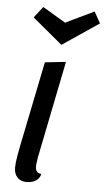

<svg xmlns="http://www.w3.org/2000/svg" viewBox="-55 -787 464 842"><g transform="rotate(5 177.5 -365.5)"><path d="M96 20Q68 20 53.5 4Q39 -12 39 -39Q39 -49 40.5 -62.5Q42 -76 44.5 -90.5Q47 -105 49.5 -118Q52 -131 54 -141L129 -510L221 -520L135 -93Q134 -85 132 -72Q130 -59 130 -51Q130 -37 136.5 -29.5Q143 -22 156 -21Q153 -7 144 2Q135 11 122.5 15.5Q110 20 96 20ZM194 -593 63 -702 101 -751 202 -691 327 -751 355 -701 195 -593Z"/></g></svg>

Font: Sansita Swashed Light
Style: Regular
Weight: 300
Designer: Pablo Cosgaya
Foundry: Omnibus-Type
Version: Version 1.003